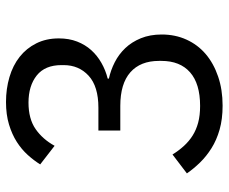

<svg xmlns="http://www.w3.org/2000/svg" viewBox="-81 -669 762 640"><g transform="rotate(-90 300.0 -349.0)"><path d="M261 -402Q332 -402 367.5 -434.5Q403 -467 403 -518V-525Q403 -580 368.5 -607.5Q334 -635 278 -635Q224 -635 190 -611.5Q156 -588 134 -548L72 -596Q85 -617 103.5 -637.5Q122 -658 147 -674Q172 -690 205 -700Q238 -710 280 -710Q324 -710 363 -698.5Q402 -687 430.5 -664.5Q459 -642 475.5 -609Q492 -576 492 -534Q492 -500 481.5 -473Q471 -446 453 -426Q435 -406 410.5 -392Q386 -378 358 -371V-367Q386 -361 412.5 -347.5Q439 -334 459.5 -312.5Q480 -291 492.5 -260.5Q505 -230 505 -191Q505 -146 488 -108.5Q471 -71 440 -44.5Q409 -18 365 -3Q321 12 268 12Q223 12 188 2Q153 -8 126 -25Q99 -42 78.5 -63Q58 -84 42 -107L105 -155Q118 -134 133.5 -117Q149 -100 168 -88Q187 -76 211 -69.5Q235 -63 267 -63Q341 -63 379 -96.5Q417 -130 417 -192V-200Q417 -262 379 -295.5Q341 -329 267 -329H185V-402Z"/></g></svg>

Font: IBM Plex Sans Hebrew
Style: Regular
Weight: 400
Designer: Mike Abbink, Paul van der Laan, Pieter van Rosmalen, Yanek Iontef
Foundry: Bold Monday
Version: Version 1.2